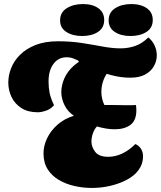

<svg xmlns="http://www.w3.org/2000/svg" viewBox="-20 -908 795 949"><path d="M434 21Q391 21 348.5 11.5Q306 2 271 -18.5Q236 -39 215.5 -71.5Q195 -104 195 -150Q195 -187 212.5 -224Q230 -261 263.5 -291Q297 -321 345 -336Q315 -356 299.5 -387Q284 -418 283 -451Q283 -486 298 -520.5Q313 -555 345 -583.5Q377 -612 427 -629L522 -561Q503 -542 492 -513.5Q481 -485 481 -453Q481 -437 485 -420Q489 -403 496 -389Q516 -389 535 -389Q554 -389 571 -388.5Q588 -388 600 -388Q620 -388 632.5 -388Q645 -388 652 -389Q653 -382 653.5 -375.5Q654 -369 654 -364Q654 -312 624.5 -290.5Q595 -269 546 -269Q527 -269 505 -272.5Q483 -276 459 -283Q446 -269 439 -248.5Q432 -228 432 -208Q432 -182 450.5 -157.5Q469 -133 515 -133Q550 -133 584 -149Q618 -165 649 -196Q666 -189 676.5 -173Q687 -157 687 -135Q687 -98 665.5 -68.5Q644 -39 607 -19.5Q570 0 525.5 10.5Q481 21 434 21ZM167 -353Q118 -353 85.5 -374Q53 -395 37 -428.5Q21 -462 21 -500Q21 -535 35 -571Q49 -607 79 -637Q109 -667 155.5 -685.5Q202 -704 267 -704Q330 -704 384.5 -695.5Q439 -687 487 -678Q535 -669 576 -669Q614 -669 648.5 -681Q683 -693 713 -723Q733 -707 744 -683.5Q755 -660 755 -634Q755 -607 741 -581.5Q727 -556 698 -540Q669 -524 624 -524Q577 -524 530.5 -536.5Q484 -549 443 -567Q402 -585 370 -602L366 -609Q342 -620 331.5 -622.5Q321 -625 309 -625Q269 -625 244.5 -592.5Q220 -560 220 -505Q220 -476 225 -450Q230 -424 247 -388Q231 -369 207.5 -361Q184 -353 167 -353ZM625 -730Q578 -730 547.5 -750Q517 -770 517 -807Q517 -847 549.5 -867.5Q582 -888 629 -888Q676 -888 705.5 -867.5Q735 -847 735 -809Q735 -770 703.5 -750Q672 -730 625 -730ZM386 -730Q339 -730 308 -750Q277 -770 277 -807Q277 -847 310 -867.5Q343 -888 390 -888Q437 -888 466 -867.5Q495 -847 495 -809Q495 -770 464 -750Q433 -730 386 -730Z"/></svg>

Font: Sansita Swashed Light Black
Style: Regular
Weight: 900
Version: Version 1.003